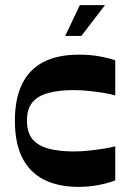

<svg xmlns="http://www.w3.org/2000/svg" viewBox="-20 -717 520 748"><path d="M286 11Q206 11 150.5 -17.5Q95 -46 66.5 -103Q38 -160 38 -247Q38 -333 66.5 -390.5Q95 -448 150.5 -476Q206 -504 287 -504Q330 -504 364.5 -498Q399 -492 429 -482V-345Q415 -350 387.5 -354.5Q360 -359 328.5 -362.5Q297 -366 267 -366Q210 -366 169 -355Q128 -344 106.5 -318.5Q85 -293 85 -247Q85 -201 106.5 -175Q128 -149 169 -138Q210 -127 267 -127Q298 -127 329.5 -130.5Q361 -134 388 -138.5Q415 -143 429 -147V-14Q399 -3 363 4Q327 11 286 11ZM234 -577 291 -697H389L297 -577Z"/></svg>

Font: Ojuju ExtraLight
Style: Bold
Weight: 700
Version: Version 1.000